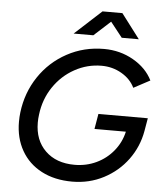

<svg xmlns="http://www.w3.org/2000/svg" viewBox="-60 -965 876 1030"><g transform="rotate(5 377.5 -450.0)"><path d="M55 -283Q55 -309 58 -334Q71 -441 128.5 -527Q186 -613 277 -662.5Q368 -712 476 -712Q563 -712 634.5 -671Q706 -630 738 -565L650 -518Q628 -564 579 -592.5Q530 -621 471 -621Q394 -621 326 -583.5Q258 -546 213.5 -480Q169 -414 159 -331Q156 -309 156 -288Q156 -193 214.5 -136Q273 -79 372 -79Q435 -79 489 -104.5Q543 -130 580.5 -176Q618 -222 631 -280H462L476 -362H742L730 -292Q715 -207 664.5 -138Q614 -69 536.5 -28.5Q459 12 367 12Q272 12 201.5 -25Q131 -62 93 -129Q55 -196 55 -283ZM450 -912H557L657 -780H565L501 -861L412 -780H306Z"/></g></svg>

Font: Oak Sans Medium
Style: Italic
Weight: 500
Italic angle: -9.49998°
Foundry: Erik Kennedy, Walven
Version: Version 1.000